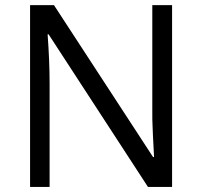

<svg xmlns="http://www.w3.org/2000/svg" viewBox="-20 -734 794 754"><path d="M655.8 0H561L170.9 -599.1H167Q174.8 -493.7 174.8 -405.8V0H98.1V-713.9H191.9L581.1 -117.2H585Q584 -130.4 580.6 -201.9Q577.1 -273.4 578.1 -304.2V-713.9H655.8Z"/></svg>

Font: HunimalSansv1.5
Style: Regular
Weight: 400
Foundry: Ascender Corporation
Version: Version 1.10